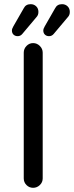

<svg xmlns="http://www.w3.org/2000/svg" viewBox="-20 -894 354 920"><path d="M37.1 -748Q37.1 -755.9 43.9 -767.6L93.8 -854.5Q103.5 -874 127 -874Q142.6 -874 153.3 -863.8Q164.1 -853.5 164.1 -836.9Q164.1 -821.3 154.3 -811.5L86.9 -731.4Q78.1 -720.7 64.5 -720.7Q52.7 -720.7 44.9 -728Q37.1 -735.4 37.1 -748ZM187.5 -748Q187.5 -755.9 194.3 -767.6L244.1 -854.5Q253.9 -874 277.3 -874Q293 -874 303.7 -863.8Q314.5 -853.5 314.5 -836.9Q314.5 -821.3 304.7 -811.5L237.3 -731.4Q228.5 -720.7 214.8 -720.7Q203.1 -720.7 195.3 -728Q187.5 -735.4 187.5 -748ZM93.8 -39.1V-641.6Q93.8 -660.2 106.9 -673.8Q120.1 -687.5 138.7 -687.5Q157.2 -687.5 170.9 -673.8Q184.6 -660.2 184.6 -641.6V-39.1Q184.6 -20.5 170.9 -7.3Q157.2 5.9 138.7 5.9Q120.1 5.9 106.9 -7.3Q93.8 -20.5 93.8 -39.1Z"/></svg>

Font: jf-openhuninn-1.0
Style: Regular
Weight: 400
Designer: [Kosugi Maru]
      Designed by Motoya company      

      [Varela Round]
      Joe Prince(Latin component); Avraham Co
Foundry: justfont CO.,LTD.
Version: 1.0